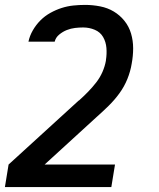

<svg xmlns="http://www.w3.org/2000/svg" viewBox="-29 -548 649 783"><path d="M425 215H-9L6 123L292 -138H293L294 -139Q313 -156 330.5 -174Q348 -192 363.5 -212Q379 -232 389 -255Q399 -278 403 -301V-303Q407 -328 405 -352.5Q403 -377 391.5 -397Q380 -417 357.5 -426.5Q335 -436 310 -436Q294 -436 277 -434Q260 -432 243.5 -425.5Q227 -419 212.5 -407Q198 -395 194 -378H87Q92 -402 105 -424.5Q118 -447 136 -465Q154 -483 176.5 -495.5Q199 -508 222.5 -515.5Q246 -523 270 -525.5Q294 -528 318 -528Q349 -528 379.5 -522Q410 -516 435 -501Q460 -486 478.5 -463Q497 -440 505.5 -411Q514 -382 514 -351Q514 -320 508 -288Q503 -257 490.5 -226Q478 -195 458 -167.5Q438 -140 413.5 -116Q389 -92 363 -69L153 123H440Z"/></svg>

Font: Iosevka Semibold Extended
Style: Italic
Weight: 600
Width: 7
Italic angle: -9°
Monospace: yes
Designer: Belleve Invis
Foundry: Belleve Invis
Version: Version 32.5.0; ttfautohint (v1.8.4)